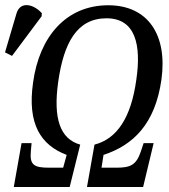

<svg xmlns="http://www.w3.org/2000/svg" viewBox="-79 -746 673 766"><path d="M-31 -523 87 -681 88 -693C59 -727 3 -745 -13 -693L-59 -537ZM-24 0H199L241 -169C160 -192 133 -274 153 -418C175 -575 228 -673 346 -673C462 -673 485 -566 465 -429C444 -275 387 -192 298 -169L268 0H492L534 -175H494L483 -142C465 -88 442 -77 386 -77H326L334 -128C453 -167 540 -252 565 -428C590 -607 511 -725 353 -725C185 -725 78 -600 53 -417C29 -251 84 -167 187 -128L173 -77H116C57 -77 39 -88 44 -142L47 -175H7Z"/></svg>

Font: Noto Serif ExtraCondensed
Style: Italic
Weight: 400
Width: 2
Italic angle: -12°
Designer: Monotype Design Team
Foundry: Monotype Imaging Inc.
Version: Version 2.014